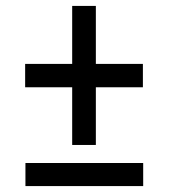

<svg xmlns="http://www.w3.org/2000/svg" viewBox="-20 -629 570 649"><path d="M224 -139H304V-334H463V-413H304V-609H224V-413H65V-334H224ZM66 0H464V-78H66Z"/></svg>

Font: Noto Sans Mono Condensed Medium
Style: Regular
Weight: 500
Width: 3
Designer: Monotype Design Team
Foundry: Monotype Imaging Inc.
Version: Version 2.014